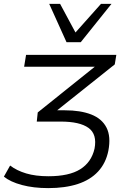

<svg xmlns="http://www.w3.org/2000/svg" viewBox="-37 -776 666 987"><path d="M211 191Q135 191 75.5 175Q16 159 -17 132L15 75Q49 101 97.5 115.5Q146 130 212 130Q318 130 375.5 94Q433 58 449 -12Q463 -86 418 -118.5Q373 -151 275 -151H152L157 -198L479 -456L475 -433H87L97 -494H561L553 -445L243 -198L237 -209H296Q377 -209 432 -187.5Q487 -166 510.5 -120Q534 -74 520 -1Q507 63 467 106Q427 149 362.5 170Q298 191 211 191ZM305 -559 216 -756H272L351 -609L482 -756H536L378 -559Z"/></svg>

Font: Nunito Sans 7pt SemiExpanded Light
Style: Italic
Weight: 300
Width: 6
Italic angle: -9°
Designer: Vernon Adams
Foundry: Vernon Adams
Version: Version 3.101;gftools[0.9.27]